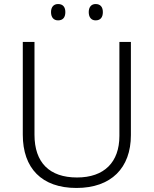

<svg xmlns="http://www.w3.org/2000/svg" viewBox="-20 -922 762 952"><path d="M233 -862C233 -836 246 -821 268 -821C292 -821 304 -836 304 -862C304 -887 292 -902 268 -902C246 -902 233 -887 233 -862ZM420 -862C420 -836 433 -821 454 -821C478 -821 490 -836 490 -862C490 -887 478 -902 454 -902C433 -902 420 -887 420 -862ZM629 -252V-714H572V-248C572 -118 497 -42 362 -42C225 -42 151 -116 151 -254V-714H93V-254C93 -88 187 10 359 10C531 10 629 -89 629 -252Z"/></svg>

Font: Noto Sans Gurmukhi Light
Style: Regular
Weight: 300
Designer: Jelle Bosma - Monotype Design Team
Foundry: Monotype Imaging Inc.
Version: Version 2.004